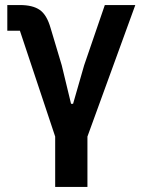

<svg xmlns="http://www.w3.org/2000/svg" viewBox="-20 -542 569 762"><path d="M199 0 59 -420H9V-522H59Q110 -522 138 -502.5Q166 -483 181 -430L225 -283L262 -130H270L314 -283L396 -522H517L327 0V200H199Z"/></svg>

Font: IBM Plex Sans SmBld
Style: Regular
Weight: 600
Designer: Mike Abbink, Paul van der Laan, Pieter van Rosmalen
Foundry: Bold Monday
Version: Version 3.005